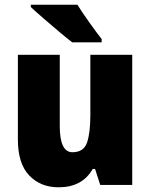

<svg xmlns="http://www.w3.org/2000/svg" viewBox="-20 -786 641 816"><path d="M111 -766V-756Q129 -739 163 -709.5Q197 -680 231.5 -651Q266 -622 287 -606H412V-620Q393 -644 360.5 -689.5Q328 -735 309 -766ZM364 -553V-296Q364 -222 350 -180.5Q336 -139 288 -139Q234 -139 234 -250V-553H56V-193Q56 -91 104 -40.5Q152 10 229 10Q330 10 374 -68H384L406 0H542V-553Z"/></svg>

Font: Noto Sans UI SemiCondensed Black
Style: Regular
Weight: 900
Width: 4
Designer: Monotype Design Team
Foundry: Monotype Imaging Inc.
Version: 1.001